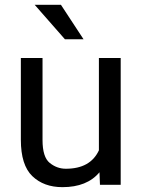

<svg xmlns="http://www.w3.org/2000/svg" viewBox="-20 -770 591 800"><path d="M396.5 0 394.5 -52.2Q342.8 9.8 240.2 9.8Q162.6 9.8 114.7 -36.1Q66.9 -82 66.9 -187.5V-528.3H157.2V-186.5Q157.2 -115.2 187.3 -91.1Q217.3 -66.9 254.4 -66.9Q356.4 -66.9 392.1 -143.6V-528.3H482.9V0ZM233.9 -750 328.1 -606.4H250.5L124.5 -750Z"/></svg>

Font: Roboto21382017
Style: Regular
Weight: 400
Designer: Christian Robertson
Foundry: Google
Version: Version 2.138; 2017